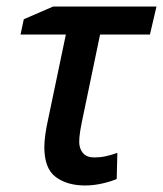

<svg xmlns="http://www.w3.org/2000/svg" viewBox="-20 -559 500 589"><path d="M241 10Q186 10 151 -16Q116 -42 116 -108Q116 -124 119 -146Q122 -168 127 -190L182 -453H43L53 -500L143 -539H460L440 -453H287L232 -189Q228 -170 225.5 -153.5Q223 -137 223 -124Q223 -103 234.5 -89.5Q246 -76 269 -76Q287 -76 303.5 -79.5Q320 -83 340 -90L338 -10Q323 -3 295.5 3.5Q268 10 241 10Z"/></svg>

Font: Noto Sans Display Medium
Style: Italic
Weight: 500
Italic angle: -12°
Designer: Monotype Design Team
Foundry: Monotype Imaging Inc.
Version: Version 2.003